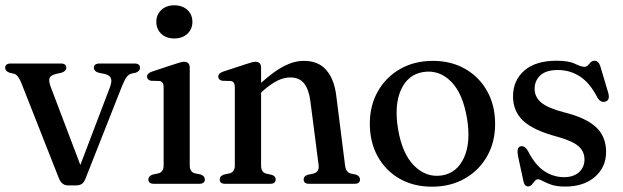

<svg xmlns="http://www.w3.org/2000/svg" viewBox="-20 -693 2348 724"><path d="M268.5 6H235.5Q213 6 202 -21L60.5 -380Q48.5 -410 34 -414.5L15.5 -419Q-0.5 -425 -0.5 -437Q-0.5 -453.5 20 -453.5H210Q230 -453.5 230 -437Q230 -425 212.5 -419L192.5 -414.5Q170.5 -409.5 166.8 -398.2Q163 -387 171.5 -364.5L283 -71L394.5 -364Q403 -386.5 398.2 -398.2Q393.5 -410 373 -414.5L351 -419Q334 -424.5 334 -437Q334 -453.5 355 -453.5H487.5Q508 -453.5 508 -437Q508 -425 492 -419L474 -415Q464.5 -412 457 -401.8Q449.5 -391.5 440 -368L302 -18.5Q296.5 -4.5 288 0.8Q279.5 6 268.5 6Z M637 -548Q607 -548 588.2 -565.5Q569.5 -583 569.5 -610.5Q569.5 -638 588.2 -655.5Q607 -673 637 -673Q668 -673 686.8 -655.5Q705.5 -638 705.5 -610.5Q705.5 -583 686.5 -565.5Q667.5 -548 637 -548ZM695.5 -437.5V-69Q695.5 -45 714.5 -39.5L736.5 -35Q752.5 -29 752.5 -16.5Q752.5 0 731.5 0H560Q539.5 0 539.5 -16.5Q539.5 -28.5 555 -34.5L578 -39.5Q597 -45 597 -69V-365Q597 -385 581.5 -387.5L549 -388.5Q534.5 -392 534.5 -404Q534.5 -416.5 553 -423L638 -451Q663.5 -460 674 -460Q695.5 -460 695.5 -437.5Z M964.5 -437.5V-380.5Q1012.5 -424 1051 -443.8Q1089.5 -463.5 1126 -463.5Q1180.5 -463.5 1210.5 -428.8Q1240.5 -394 1248 -332L1281 -70.5Q1284 -44 1301.5 -39L1322.5 -34.5Q1337.5 -28.5 1337.5 -16.5Q1337.5 0 1317 0H1144.5Q1125 0 1125 -17Q1125 -28 1139 -33.5L1162 -38.5Q1184.5 -44.5 1181.5 -70L1150.5 -310.5Q1144.5 -356.5 1126.5 -378.8Q1108.5 -401 1074.5 -401Q1051 -401 1026 -388.8Q1001 -376.5 971 -350L964.5 -343.5V-69Q964.5 -44 983 -38.5L1005.5 -33.5Q1019.5 -28.5 1019.5 -17Q1019.5 0 999.5 0H828.5Q808.5 0 808.5 -16.5Q808.5 -28.5 823.5 -34.5L846.5 -39.5Q865.5 -45 865.5 -69V-365Q865.5 -385 850.5 -387.5L817.5 -388.5Q803 -392 803 -404Q803 -416.5 821.5 -423L907 -451Q932.5 -460 943 -460Q964.5 -460 964.5 -437.5Z M1612.5 -463.5Q1681.5 -463.5 1734.5 -433Q1787.5 -402.5 1817.2 -349Q1847 -295.5 1847 -225.5Q1847 -157 1816.8 -103.8Q1786.5 -50.5 1732.8 -19.8Q1679 11 1609 11Q1539.5 11 1486.8 -19.2Q1434 -49.5 1404.2 -103.2Q1374.5 -157 1374.5 -227Q1374.5 -295 1404.8 -348.5Q1435 -402 1488.8 -432.8Q1542.5 -463.5 1612.5 -463.5ZM1646.5 -31.5Q1703 -40.5 1729.5 -98.2Q1756 -156 1741 -246.5Q1725.5 -340.5 1680.8 -385.5Q1636 -430.5 1576.5 -421.5Q1518.5 -412.5 1492.2 -354.8Q1466 -297 1481 -206.5Q1496.5 -113 1542 -67.8Q1587.5 -22.5 1646.5 -31.5Z M2107 -25Q2143 -25 2163.5 -43.8Q2184 -62.5 2184 -91.5Q2184 -122 2161.2 -141.8Q2138.5 -161.5 2083 -177Q1992 -201 1953.2 -237.2Q1914.5 -273.5 1914.5 -329.5Q1914.5 -389.5 1957 -426.8Q1999.5 -464 2079 -464Q2124.5 -464 2148 -452.5Q2171.5 -441 2183.5 -441Q2194 -441 2202.2 -452.5Q2210.5 -464 2222 -464Q2236.5 -464 2243.5 -444L2272.5 -346.5Q2282 -317 2264.5 -310.5Q2246.5 -303.5 2233.5 -324Q2204 -381 2166.5 -405Q2129 -429 2083.5 -429Q2039.5 -429 2017.8 -409Q1996 -389 1996 -358Q1996 -327 2021.2 -306Q2046.5 -285 2108.5 -269Q2189.5 -249 2227.5 -213.5Q2265.5 -178 2265.5 -120Q2265.5 -62.5 2223.2 -26Q2181 10.5 2111.5 10.5Q2079 10.5 2059 3.5Q2039 -3.5 2027.2 -10.2Q2015.5 -17 2009 -17Q2002 -17 1996.5 -10.2Q1991 -3.5 1985.2 3.2Q1979.5 10 1972 10Q1958 10 1954 -9L1933.5 -103.5Q1927 -136 1942 -141Q1958 -146 1971.5 -122.5Q1997.5 -71 2032 -48Q2066.5 -25 2107 -25Z"/></svg>

Font: Fraunces 72pt Soft
Style: Regular
Weight: 400
Version: Version 1.000;[b76b70a41]